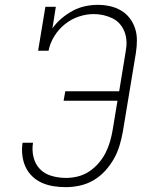

<svg xmlns="http://www.w3.org/2000/svg" viewBox="-20 -763 640 791"><path d="M251 8Q225 8 200 4Q175 0 152.5 -10Q130 -20 112.5 -37Q95 -54 85 -76Q75 -98 72 -123.5Q69 -149 73 -175H116Q111 -145 118 -116Q125 -87 144 -67Q163 -47 192 -38.5Q221 -30 252 -30Q276 -30 300.5 -36Q325 -42 346.5 -56Q368 -70 385.5 -90Q403 -110 414.5 -132.5Q426 -155 433 -179Q440 -203 444 -227L464 -348H242L249 -387H471L498 -552Q502 -573 501 -593.5Q500 -614 493 -632Q486 -650 473.5 -664.5Q461 -679 443.5 -687.5Q426 -696 406.5 -700.5Q387 -705 366 -705Q335 -705 304 -694.5Q273 -684 247 -663Q221 -642 203.5 -613.5Q186 -585 180 -554H137L167 -735H210L196 -646Q212 -669 234 -687.5Q256 -706 280.5 -719Q305 -732 331 -737.5Q357 -743 383 -743Q409 -743 433.5 -737.5Q458 -732 479 -719.5Q500 -707 514.5 -688Q529 -669 536.5 -646Q544 -623 544 -597.5Q544 -572 540 -546L486 -220Q481 -192 472.5 -163.5Q464 -135 449 -108.5Q434 -82 413 -59Q392 -36 365.5 -20.5Q339 -5 309.5 1.5Q280 8 251 8Z"/></svg>

Font: Iosevka Etoile Extralight
Style: Italic
Weight: 200
Italic angle: -9°
Designer: Belleve Invis
Foundry: Belleve Invis
Version: Version 22.1.2; ttfautohint (v1.8.4)